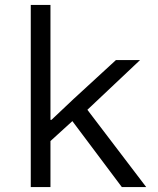

<svg xmlns="http://www.w3.org/2000/svg" viewBox="-20 -760 640 780"><path d="M105 -740H185V-273H189L279 -358L451 -516H549L335 -314L574 0H475L274 -268L185 -187V0H105Z"/></svg>

Font: iA Writer Quattro V
Style: Regular
Weight: 400
Designer: Mike Abbink, Paul van der Laan, Pieter van Rosmalen, Oliver Reichenstein
Foundry: Information Architects Inc.
Version: Version 2.000